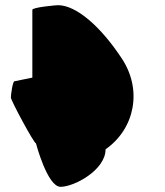

<svg xmlns="http://www.w3.org/2000/svg" viewBox="-20 -722 638 742"><path d="M22 -345C22 -334 111 -168 119 -168C119 -168 163 0 214 0C267 0 388 -65 388 -145C502 -225 531 -376 450 -497C371 -617 276 -702 204 -702C199 -702 105 -694 105 -684V-422L36 -408C29 -408 22 -356 22 -345Z"/></svg>

Font: Ampere
Style: SuCnd
Weight: 400
Version: Version 1